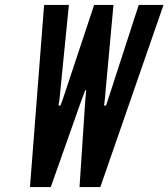

<svg xmlns="http://www.w3.org/2000/svg" viewBox="-20 -755 680 775"><path d="M185 0H101L158 -735H258L220 -353L216 -329H224L233 -353L360 -735H438L403 -353L400 -329H408L416 -353L540 -735H640L385 0H301L324 -348L328 -391H324L308 -348Z"/></svg>

Font: League Gothic Italic
Style: Regular
Weight: 400
Designer: Tyler Finck
Foundry: The League of Moveable Type
Version: Version 1.001;PS 001.001;hotconv 1.0.56;makeotf.lib2.0.21325